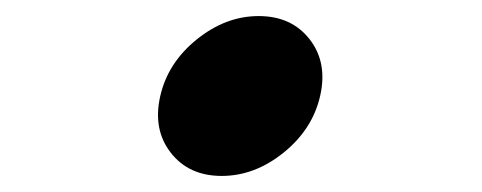

<svg xmlns="http://www.w3.org/2000/svg" viewBox="-20 -411 600 239"><path d="M365.5 -362Q388 -333 378.5 -291.5Q369 -250 333 -221Q297 -192 256 -192Q215 -192 192.5 -221Q170 -250 179.5 -291.5Q189 -333 225 -362Q261 -391 302 -391Q343 -391 365.5 -362Z"/></svg>

Font: Brass Mono
Style: Bold Italic
Weight: 700
Italic angle: -13°
Monospace: yes
Version: Version 1.000; ttfautohint (v1.8.3) -l 8 -r 50 -G 200 -x 14 